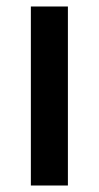

<svg xmlns="http://www.w3.org/2000/svg" viewBox="-20 -571 304 591"><path d="M189 -551V0H75V-551Z"/></svg>

Font: MSTAGE Medium
Style: Regular
Weight: 500
Designer: Ninad Kale (Devanagari), Jonny Pinhorn (Latin)
Foundry: Indian Type Foundry
Version: 4.004